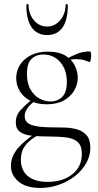

<svg xmlns="http://www.w3.org/2000/svg" viewBox="-20 -648 484 948"><path d="M179 280Q109 280 71.5 248.5Q34 217 34 171Q34 119 77.5 73.5Q121 28 195 -14L206 -1Q173 15 145 33.5Q117 52 100 77.5Q83 103 83 142Q83 174 97.5 198.5Q112 223 141.5 236.5Q171 250 216 250Q289 250 336.5 213Q384 176 384 112Q384 71 363.5 53Q343 35 307 30.5Q271 26 223 26Q177 26 139.5 22.5Q102 19 80 4Q58 -11 58 -44Q58 -78 79 -101.5Q100 -125 136 -156L147 -146Q122 -125 112 -108.5Q102 -92 102 -74Q102 -54 115.5 -42Q129 -30 162 -24.5Q195 -19 253 -19Q275 -19 304 -18Q333 -17 361 -9Q389 -1 407.5 20Q426 41 426 81Q426 122 405.5 158Q385 194 350 221.5Q315 249 270.5 264.5Q226 280 179 280ZM211 -133Q163 -133 129.5 -150.5Q96 -168 78 -197.5Q60 -227 60 -262Q60 -298 78.5 -327.5Q97 -357 132 -375Q167 -393 216 -393Q271 -393 303.5 -373Q336 -353 350 -323Q364 -293 364 -264Q364 -231 346.5 -201Q329 -171 295 -152Q261 -133 211 -133ZM229 -147Q264 -147 287 -169.5Q310 -192 310 -244Q310 -286 294.5 -316Q279 -346 253 -362.5Q227 -379 194 -379Q159 -379 136 -357.5Q113 -336 113 -284Q113 -236 131 -205.5Q149 -175 175.5 -161Q202 -147 229 -147ZM301 -319V-353Q332 -371 361 -382.5Q390 -394 425 -394Q427 -394 428.5 -387Q430 -380 430 -373Q430 -363 427.5 -351.5Q425 -340 421 -342Q414 -345 397 -350.5Q380 -356 356 -356Q343 -356 332 -354Q321 -352 310 -349ZM110 -623Q110 -627 115.5 -627.5Q121 -628 121 -626Q121 -580 147 -548.5Q173 -517 213 -517Q251 -517 277.5 -548.5Q304 -580 304 -626Q304 -628 309.5 -627.5Q315 -627 315 -623Q315 -550 289 -512.5Q263 -475 213 -475Q163 -475 136.5 -512.5Q110 -550 110 -623Z"/></svg>

Font: Cormorant Garamond Light Light
Style: Regular
Weight: 300
Version: Version 4.001